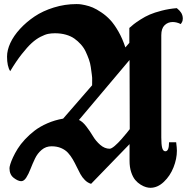

<svg xmlns="http://www.w3.org/2000/svg" viewBox="-20 -874 908 919"><path d="M600.1 -586.9 357.9 -299.8Q375 -292.5 393.1 -269Q411.1 -245.6 424.8 -222.4Q438.5 -199.2 459.7 -180.7Q481 -162.1 504.9 -162.1Q513.2 -162.1 529.1 -175.5Q544.9 -189 561.8 -208.3Q578.6 -227.5 587.6 -238.8Q596.7 -250 601.1 -255.9ZM826.7 -152.8Q826.7 -113.8 810.5 -73Q794.4 -32.2 764.4 -3.7Q734.4 24.9 699.7 24.9Q690.4 24.9 679 21.7Q667.5 18.6 653.1 9.8Q638.7 1 627.2 -12.7Q615.7 -26.4 607.9 -50Q600.1 -73.7 600.1 -103.5V-184.1L416 5.9Q399.4 1 386.5 -12Q373.5 -24.9 364.7 -41Q356 -57.1 347.2 -75.4Q338.4 -93.8 328.4 -111.1Q318.4 -128.4 305.4 -142.6Q292.5 -156.7 272.5 -165.3Q252.4 -173.8 226.6 -173.8Q199.7 -173.8 179.4 -156.7Q159.2 -139.6 147.5 -115Q135.7 -90.3 126.2 -65.7Q116.7 -41 105.7 -23.9Q94.7 -6.8 81.5 -6.8Q66.4 -6.8 45.9 -22.5Q25.4 -38.1 25.4 -68.8Q25.4 -75.2 29.3 -88.1Q33.2 -101.1 42.2 -120.8Q51.3 -140.6 64.7 -162.1Q78.1 -183.6 99.1 -206.3Q120.1 -229 145.5 -248.5Q170.9 -268.1 206.5 -283.7Q242.2 -299.3 282.2 -306.2L420.9 -465.8Q420.4 -474.6 421.1 -487.8Q421.9 -501 419.4 -517.6Q417 -534.2 414.6 -552.7Q412.1 -571.3 405.3 -590.3Q398.4 -609.4 389.9 -627.4Q381.3 -645.5 367.2 -661.4Q353 -677.2 336.2 -689.2Q319.3 -701.2 295.4 -708Q271.5 -714.8 243.2 -714.8Q225.6 -714.8 210.7 -711.9Q195.8 -709 174.3 -698Q152.8 -687 131.8 -668Q110.8 -648.9 84 -614.7Q57.1 -580.6 28.8 -533.2Q13.7 -557.1 13.7 -603Q13.7 -633.8 29.5 -668.2Q45.4 -702.6 75.7 -735.6Q106 -768.6 145.5 -795.2Q185.1 -821.8 237.8 -838.1Q290.5 -854.5 346.2 -854.5Q353 -854.5 360.6 -854Q368.2 -853.5 387.5 -849.4Q406.7 -845.2 424.1 -837.9Q441.4 -830.6 464.8 -814.9Q488.3 -799.3 507.8 -778.3Q527.3 -757.3 546.9 -723.1Q566.4 -689 580.1 -647L599.1 -668.9V-740.2Q611.3 -751 620.4 -758.3Q629.4 -765.6 652.1 -780.3Q674.8 -794.9 697 -804.4Q719.2 -814 753.9 -823Q788.6 -832 826.2 -835L830.6 -831.1Q835 -827.6 838.4 -824Q841.8 -820.3 845.9 -814.7Q850.1 -809.1 852.5 -801.3Q855 -793.5 855 -785.2Q855 -779.3 853.8 -774.9Q852.5 -770.5 851.3 -768.3Q850.1 -766.1 845.2 -758.8Q825.7 -768.6 806.6 -768.6Q783.7 -768.6 767.8 -753.2Q752 -737.8 752 -705.6V-215.8Q752 -182.1 756.3 -166Q760.7 -149.9 771.5 -149.9Q789.1 -149.9 789.1 -192.9H823.2Q826.7 -165.5 826.7 -152.8Z"/></svg>

Font: KJV1611
Style: Regular
Weight: 400
Version: Version 3.6.1